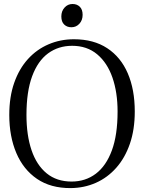

<svg xmlns="http://www.w3.org/2000/svg" viewBox="-20 -952 738 983"><path d="M341.5 11Q239.5 11.5 169.5 -36.2Q99.5 -84 63.5 -168.8Q27.5 -253.5 27.5 -363.5Q27.5 -456.5 52.8 -528.2Q78 -600 123.2 -649.8Q168.5 -699.5 228.8 -725.2Q289 -751 358.5 -751Q459.5 -751 529 -705.2Q598.5 -659.5 634.2 -576.5Q670 -493.5 670 -381Q670 -288.5 645 -216Q620 -143.5 575.2 -93Q530.5 -42.5 470.8 -16Q411 10.5 341.5 11ZM346.5 -22.5Q417.5 -22.5 470.5 -62.5Q523.5 -102.5 552.8 -182Q582 -261.5 582 -381Q582 -478.5 555.8 -554.5Q529.5 -630.5 477.5 -674Q425.5 -717.5 349.5 -717.5Q279 -717.5 226.2 -678.8Q173.5 -640 144.5 -561.5Q115.5 -483 115.5 -363.5Q115.5 -259.5 141.5 -183Q167.5 -106.5 219 -64.5Q270.5 -22.5 346.5 -22.5ZM345 -812.5Q323 -812.5 308.5 -826.5Q294 -840.5 294 -868Q294 -895 310.5 -913.2Q327 -931.5 351 -931.5H352Q374 -931.5 388.5 -917.5Q403 -903.5 403 -876Q403 -848.5 386.5 -830.5Q370 -812.5 346 -812.5Z"/></svg>

Font: Merriweather 96pt Light
Style: Regular
Weight: 300
Version: Version 2.100